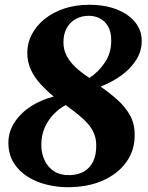

<svg xmlns="http://www.w3.org/2000/svg" viewBox="-20 -771 620 802"><path d="M262 11Q219.5 11 176 0.5Q132.5 -10 96.2 -32.5Q60 -55 37.8 -90Q15.5 -125 15 -173.5Q15 -221 41.2 -260.8Q67.5 -300.5 111 -328Q154.5 -355.5 204.5 -367.5Q176 -391 150.5 -418.5Q125 -446 109.5 -478.8Q94 -511.5 94 -551Q94 -590.5 112.5 -626.5Q131 -662.5 165.5 -690.8Q200 -719 247.5 -735Q295 -751 353 -751Q419.5 -751 468.8 -731.2Q518 -711.5 545 -677.5Q572 -643.5 572 -601.5Q572.5 -559 549.8 -522.2Q527 -485.5 488 -456.8Q449 -428 400 -409.5Q438 -383 470.5 -354Q503 -325 523 -289.5Q543 -254 542.5 -206.5Q543 -143.5 507.8 -94.2Q472.5 -45 409.8 -17Q347 11 262 11ZM353.5 -445.5Q390 -469 417.5 -509Q445 -549 444.5 -601.5Q445 -635 432.8 -658Q420.5 -681 399.2 -693Q378 -705 350.5 -705Q321 -705 297 -692Q273 -679 259 -654.2Q245 -629.5 245 -594.5Q245 -563.5 258.5 -537.8Q272 -512 296.2 -489.5Q320.5 -467 353.5 -445.5ZM272 -39.5Q307 -40.5 331.8 -55.2Q356.5 -70 369.5 -97.5Q382.5 -125 382 -163.5Q382 -190.5 373 -212.5Q364 -234.5 347 -254Q330 -273.5 306.8 -292.2Q283.5 -311 254.5 -332Q229.5 -319.5 205.8 -295.5Q182 -271.5 167.2 -238.8Q152.5 -206 152.5 -167Q152.5 -131 166 -101.8Q179.5 -72.5 206 -55.5Q232.5 -38.5 272 -39.5Z"/></svg>

Font: Merriweather 60pt Black
Style: Italic
Weight: 900
Italic angle: -7.8°
Version: Version 2.101